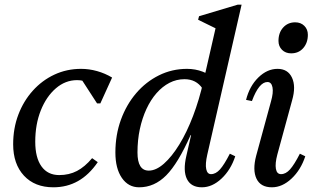

<svg xmlns="http://www.w3.org/2000/svg" viewBox="-20 -785 1343 817"><path d="M207 12Q128 12 82 -37.5Q36 -87 36 -171Q36 -239 58 -297Q80 -355 119.5 -399Q159 -443 211.5 -467.5Q264 -492 325 -492Q359 -492 393 -482.5Q427 -473 457 -455L407 -345H393L314 -467H376V-416Q367 -426 356.5 -432Q346 -438 334 -441Q322 -444 308 -444Q258 -444 217.5 -409Q177 -374 153.5 -315Q130 -256 130 -182Q130 -114 156.5 -77Q183 -40 232 -40Q274 -40 307.5 -57.5Q341 -75 372 -112L396 -95Q359 -41 312 -14.5Q265 12 207 12Z M572 12Q526 12 498.5 -28Q471 -68 471 -136Q471 -211 494.5 -275.5Q518 -340 559.5 -388.5Q601 -437 656.5 -464.5Q712 -492 776 -492Q811 -492 842.5 -480Q874 -468 901 -444L868 -296Q868 -369 841.5 -408.5Q815 -448 765 -448Q731 -448 701 -432.5Q671 -417 646 -388.5Q621 -360 603 -321Q585 -282 575 -235.5Q565 -189 565 -136Q565 -59 613 -59Q644 -59 677.5 -88.5Q711 -118 743 -170Q775 -222 801.5 -291.5Q828 -361 846 -441H892L841 -210H791Q738 -90 687.5 -39Q637 12 572 12ZM839 12Q793 12 775.5 -23Q758 -58 773 -122L903 -690L927 -650L823 -701L827 -716L991 -765H1008L862 -127Q853 -87 857.5 -65.5Q862 -44 878 -44Q898 -44 916 -64Q934 -84 958 -131L981 -120Q962 -62 922.5 -25Q883 12 839 12Z M1137 12Q1089 12 1071.5 -24.5Q1054 -61 1070 -122L1133 -353Q1144 -391 1139.5 -413.5Q1135 -436 1118 -436Q1082 -436 1052 -355L1027 -360Q1042 -419 1079.5 -455.5Q1117 -492 1161 -492Q1205 -492 1222.5 -454.5Q1240 -417 1223 -358L1160 -127Q1150 -89 1154 -66.5Q1158 -44 1176 -44Q1196 -44 1214 -64Q1232 -84 1256 -131L1279 -120Q1260 -62 1220.5 -25Q1181 12 1137 12ZM1219 -558Q1195 -558 1180 -573Q1165 -588 1165 -611Q1165 -646 1185 -668Q1205 -690 1236 -690Q1260 -690 1275 -675Q1290 -660 1290 -637Q1290 -603 1270.5 -580.5Q1251 -558 1219 -558Z"/></svg>

Font: Platypi Light Light
Style: Italic
Weight: 300
Italic angle: -13°
Version: Version 1.200